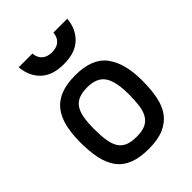

<svg xmlns="http://www.w3.org/2000/svg" viewBox="-216 -843 960 960"><g transform="rotate(-45 264.0 -363.5)"><path d="M264 -510Q382 -510 432 -444Q482 -378 482 -254Q482 -191 472 -141.5Q462 -92 437 -58.5Q412 -25 370 -7Q328 11 264 11Q200 11 157.5 -6Q115 -23 90 -57Q65 -91 54.5 -140Q44 -189 44 -254Q44 -317 55.5 -364.5Q67 -412 92.5 -444.5Q118 -477 160 -493.5Q202 -510 264 -510ZM264 -75Q303 -75 326.5 -86Q350 -97 363.5 -119.5Q377 -142 381.5 -175.5Q386 -209 386 -254Q386 -344 358.5 -384.5Q331 -425 264 -425Q228 -425 204 -415.5Q180 -406 166 -385.5Q152 -365 146 -332.5Q140 -300 140 -254Q140 -207 145 -173.5Q150 -140 163.5 -118Q177 -96 201 -85.5Q225 -75 264 -75ZM189 -738Q191 -708 210 -690.5Q229 -673 263 -673Q298 -673 316.5 -690.5Q335 -708 337 -738H435Q430 -672 387 -630.5Q344 -589 263 -589Q182 -589 139.5 -630.5Q97 -672 92 -738Z"/></g></svg>

Font: Panefresco 600wt
Style: Regular
Weight: 600
Designer: Campivisivi
Foundry: Campivisivi & Chank Co
Version: Version 1.001